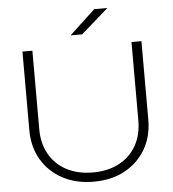

<svg xmlns="http://www.w3.org/2000/svg" viewBox="-62 -1009 968 1077"><g transform="rotate(-5 422.0 -470.0)"><path d="M143 -308Q143 -227 177.5 -166.5Q212 -106 275 -73Q338 -40 422 -40Q507 -40 569.5 -73Q632 -106 666.5 -166.5Q701 -227 701 -308V-750H757V-308Q757 -213 714.5 -141Q672 -69 597 -28.5Q522 12 422 12Q323 12 247.5 -28.5Q172 -69 129.5 -141Q87 -213 87 -308V-750H143ZM509 -952H583L429 -817H364Z"/></g></svg>

Font: Bounded
Style: Regular
Weight: 200
Designer: Vlad Churkin
Version: Version 1.0